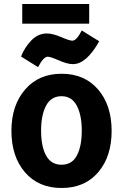

<svg xmlns="http://www.w3.org/2000/svg" viewBox="-20 -918 636 958"><path d="M287 20Q172 20 104.5 -58.5Q37 -137 37 -265Q37 -392 105 -471Q173 -550 287 -550Q402 -550 469.5 -471.5Q537 -393 537 -265Q537 -137 470 -58.5Q403 20 287 20ZM287 -438Q235 -438 210 -391Q185 -344 185 -266Q185 -188 210 -142Q235 -96 287 -96Q339 -96 363.5 -142Q388 -188 388 -266Q388 -344 363 -391Q338 -438 287 -438ZM344 -598Q316 -598 274 -616.5Q232 -635 218 -635Q197 -635 170 -583L85 -636Q102 -680 135.5 -715.5Q169 -751 214 -751Q243 -751 285 -733Q327 -715 341 -715Q362 -715 388 -766L475 -712Q411 -598 344 -598ZM91 -800V-898H425V-800Z"/></svg>

Font: Repo
Style: Bold
Weight: 700
Designer: Stefan Peev
Foundry: Context Ltd
Version: Version 001.000